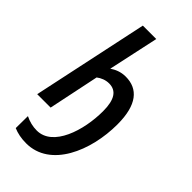

<svg xmlns="http://www.w3.org/2000/svg" viewBox="-290 -790 1113 1113"><g transform="rotate(45 266.5 -233.5)"><path d="M174 247C372 247 471 13 471 -205C471 -365 410 -435 309 -435C269 -435 238 -421 213 -404L280 -714H170L18 0H128L193 -312C214 -328 240 -339 269 -339C328 -339 358 -295 358 -200C358 -42 297 151 165 151C132 151 100 143 70 128L69 227C99 240 134 247 174 247Z"/></g></svg>

Font: Noto Sans Display SemiCondensed Medium
Style: Italic
Weight: 500
Width: 4
Italic angle: -12°
Designer: Monotype Design Team
Foundry: Monotype Imaging Inc.
Version: Version 1.900